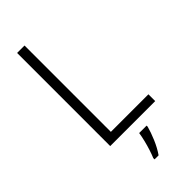

<svg xmlns="http://www.w3.org/2000/svg" viewBox="-292 -767 1041 1041"><g transform="rotate(-45 228.5 -246.5)"><path d="M91 0V-714H148V-52H436V0ZM309 69Q300 103 282 145.5Q264 188 241 221H210V211Q217 195 226 167.5Q235 140 242 111Q249 82 252 61H309Z"/></g></svg>

Font: Noto Sans Lao UI SemCond Light
Style: Regular
Weight: 300
Width: 4
Designer: Monotype Design Team
Foundry: Monotype Imaging Inc.
Version: Version 2.000; ttfautohint (v1.8.4.7-5d5b)